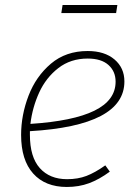

<svg xmlns="http://www.w3.org/2000/svg" viewBox="-20 -734 550 764"><path d="M99 -212V-198Q99 -109 138.5 -65Q178 -21 247 -21Q290 -21 324 -34Q358 -47 399 -76L417 -51Q375 -20 334.5 -5Q294 10 246 10Q160 10 112 -43.5Q64 -97 64 -197Q64 -276 93.5 -353Q123 -430 182.5 -480.5Q242 -531 329 -531Q396 -531 435.5 -497.5Q475 -464 475 -410Q475 -234 99 -212ZM101 -241Q271 -252 355.5 -293.5Q440 -335 440 -409Q440 -450 411.5 -475.5Q383 -501 329 -501Q261 -501 212 -463Q163 -425 136 -366Q109 -307 101 -241ZM224 -682 229 -714H447L442 -682Z"/></svg>

Font: FiraGO UltraLight
Style: Italic
Weight: 200
Italic angle: -8°
Designer: bBox Type GmbH
Foundry: bBox Type GmbH
Version: Version 1.001